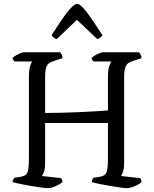

<svg xmlns="http://www.w3.org/2000/svg" viewBox="-20 -976 799 996"><path d="M227 0Q218 0 193 -3.5Q168 -7 137.5 -12Q107 -17 81.5 -22.5Q56 -28 45 -31Q45 -39 48.5 -45Q52 -51 55 -54L82 -58Q115 -62 122.5 -82Q130 -102 130 -153V-577Q130 -612 136 -632Q142 -652 148 -657H56Q53 -659 49.5 -663.5Q46 -668 45 -675Q50 -681 62 -688Q74 -695 86 -700Q98 -705 104 -705H291Q296 -701 300 -693Q304 -685 304 -674L263 -661Q247 -656 236 -649Q225 -642 219.5 -625.5Q214 -609 214 -575V-390Q249 -390 294 -391Q339 -392 385.5 -394Q432 -396 472.5 -398.5Q513 -401 540 -403V-577Q540 -612 546.5 -632Q553 -652 558 -657H466Q463 -659 459.5 -663.5Q456 -668 455 -675Q460 -681 472 -688Q484 -695 496 -700Q508 -705 514 -705H701Q705 -701 709.5 -693Q714 -685 714 -674L673 -661Q658 -656 647 -649.5Q636 -643 630 -626Q624 -609 624 -575V-128Q624 -103 618.5 -86Q613 -69 607 -63L707 -52Q709 -50 711.5 -44.5Q714 -39 714 -31Q700 -19 677.5 -9.5Q655 0 637 0Q628 0 603 -3.5Q578 -7 548 -12Q518 -17 492 -22.5Q466 -28 456 -31Q456 -39 459 -45Q462 -51 465 -54L492 -58Q525 -62 532.5 -82.5Q540 -103 540 -153V-338H214V-128Q214 -103 208.5 -86Q203 -69 197 -63L297 -52Q299 -50 301.5 -44.5Q304 -39 304 -31Q289 -19 267 -9.5Q245 0 227 0ZM274 -773Q264 -776 257 -782.5Q250 -789 248 -794Q298 -873 330.5 -914.5Q363 -956 380 -956Q397 -956 429 -914Q461 -872 511 -794Q509 -789 502 -782.5Q495 -776 485 -773L379 -873Z"/></svg>

Font: Texturina 72pt
Style: Regular
Weight: 400
Designer: Guillermo Torres Carreño
Foundry: Omnibus-Type
Version: Version 1.002; ttfautohint (v1.8.3)